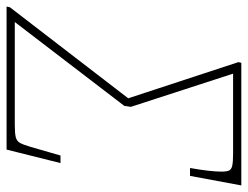

<svg xmlns="http://www.w3.org/2000/svg" viewBox="-147 -649 754 584"><g transform="rotate(90 230.0 -357.0)"><path d="M-40 -10 237 -370 127 -705 129 -714H502L473 -558H449Q460 -620 460 -654Q460 -670 456.5 -677Q453 -684 441.5 -686.5Q430 -689 403 -689H162L263 -378L260 -358L5 -25H318Q344 -25 355.5 -28Q367 -31 372.5 -40.5Q378 -50 385 -74L411 -164H434L393 0H-42Z"/></g></svg>

Font: Noto Serif NarrowThin
Style: Italic
Weight: 250
Width: 4
Italic angle: -12°
Designer: Monotype Design Team
Foundry: Monotype Imaging Inc.
Version: Version 1.001